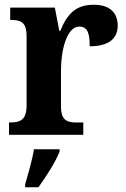

<svg xmlns="http://www.w3.org/2000/svg" viewBox="-20 -568 530 809"><path d="M18 0H331V-52H301C264 -52 237 -60 237 -119V-274C237 -355 261 -456 314 -456C349 -456 358 -428 358 -373C432 -373 476 -401 476 -460C476 -512 445 -548 375 -548C299 -548 263 -509 234 -438H230L211 -536H23V-484H26C67 -484 92 -475 92 -416V-124C92 -61 64 -52 22 -52H18ZM86 208V221H142C173 178 215 113 231 71V61H123C116 106 98 167 86 208Z"/></svg>

Font: Noto Serif SemiCondensed
Style: Bold
Weight: 700
Width: 4
Designer: Monotype Design Team
Foundry: Monotype Imaging Inc.
Version: Version 2.015